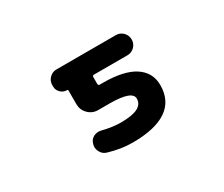

<svg xmlns="http://www.w3.org/2000/svg" viewBox="-96 -790 1191 1023"><g transform="rotate(-30 500.0 -278.5)"><path d="M472.7 -7.8Q402.3 -7.8 327.1 -30.3Q302.7 -37.1 291 -59.6Q283.2 -74.2 283.2 -89.8Q283.2 -97.7 286.1 -107.4Q292 -130.9 313.5 -142.6Q327.1 -149.4 342.8 -149.4Q350.6 -149.4 358.4 -147.5Q420.9 -131.8 471.7 -131.8Q542 -131.8 576.2 -149.4Q608.4 -167 608.4 -200.2Q608.4 -249 473.6 -250H399.4Q364.3 -250 339.4 -274.9Q314.5 -299.8 314.5 -335V-418.9Q314.5 -424.8 308.6 -424.8Q286.1 -424.8 270 -440.9Q253.9 -457 253.9 -479.5V-486.3Q253.9 -512.7 272 -530.8Q290 -548.8 315.4 -548.8H680.7Q706.1 -548.8 724.1 -530.8Q742.2 -512.7 742.2 -486.8Q742.2 -460.9 724.1 -442.9Q706.1 -424.8 680.7 -424.8H474.6Q464.8 -424.8 464.8 -415V-373Q464.8 -363.3 474.6 -363.3H493.2Q621.1 -363.3 686.5 -321.3Q752.9 -278.3 752.9 -200.2Q752.9 -103.5 681.6 -55.7Q611.3 -7.8 472.7 -7.8Z"/></g></svg>

Font: Rounded-X Mgen+ 2m bold
Style: Bold
Weight: 700
Designer: [Source Han Sans]
Ryoko NISHIZUKA  (kana & ideographs); Paul D. Hunt (Latin, Greek & Cyrillic); Wenlong ZHANG  (bopomofo
Version: Version 1.059.20150602